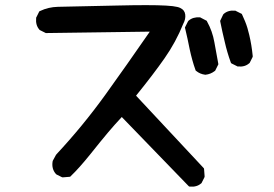

<svg xmlns="http://www.w3.org/2000/svg" viewBox="-20 -687 1040 729"><path d="M695.3 18.6 442.4 -242.7Q415 -213.4 391.1 -185.1Q363.8 -152.8 322.3 -100.6Q279.8 -47.9 249 -18.6L246.6 -16.1L243.2 -15.6L219.7 -13.7H216.8L214.4 -14.6L194.8 -24.4L193.4 -25.4L191.9 -26.9Q175.3 -45.9 179.7 -73.7L180.2 -75.7L180.7 -77.1L192.4 -98.6L193.4 -99.6L193.8 -100.6Q294.4 -208.5 379.9 -327.1Q460.4 -439 548.8 -566.9L156.2 -561.5H153.8L151.9 -562.5L132.3 -572.3L130.4 -573.2L129.4 -574.7Q114.7 -591.3 117.2 -618.2V-620.1L118.2 -621.6L127.9 -641.1L129.4 -644L132.8 -645.5Q163.6 -660.2 199.7 -661.1Q234.4 -662.1 424.3 -666Q487.8 -667.5 533.9 -667.5Q580.1 -667.5 609.9 -665.8Q639.6 -664.1 653.3 -660.6Q659.7 -659.2 664.6 -656.7Q681.2 -648.9 683.3 -631.8Q685.5 -614.7 675.8 -596.7Q647.9 -527.3 604.5 -465.3Q563 -405.8 496.6 -323.7L752.4 -49.8L754.4 -47.4L754.9 -43.9L756.8 -18.6V-15.6L755.9 -13.2L746.1 6.3L745.1 8.3L743.7 9.3Q727.1 23.9 701.2 21.5L697.8 21ZM758.8 -403.3Q739.3 -405.8 725.1 -417.5L723.1 -418.9L722.2 -421.4Q715.3 -440.4 710 -460Q704.6 -479.5 700.2 -500Q692.4 -540 683.1 -578.6L682.1 -582L683.6 -585.4L693.4 -605L694.3 -606.4L695.3 -607.9Q704.1 -615.7 714.8 -618.9Q725.6 -622.1 738.3 -621.1H740.2L741.7 -620.1L762.2 -609.4L765.1 -607.9L766.1 -605.5Q786.6 -568.8 793.9 -526.9Q800.8 -487.3 808.6 -446.3L809.1 -442.9L807.6 -439.9L797.9 -420.4L796.9 -418.5L794.9 -417Q787.1 -411.1 778.6 -407.7Q770 -404.3 760.7 -403.3H759.8ZM880.4 -435.5 860.8 -445.3 857.4 -447.3 856 -450.7Q849.1 -469.7 843.5 -488.8Q837.9 -507.8 833.5 -527.3Q824.2 -565.4 816.4 -604.5L815.9 -607.9L817.4 -610.8L827.1 -631.3L828.1 -632.8L829.6 -634.3Q846.2 -648.9 872.1 -646.5H874L875.5 -645.5L895 -635.7L897.9 -634.3L899.4 -631.3Q905.3 -618.7 910.4 -606.2Q915.5 -593.8 919.4 -580.8Q923.3 -567.9 926.3 -554.7Q935.5 -516.1 939.5 -474.6V-471.7L938.5 -469.2L928.7 -449.7L927.7 -447.8L926.3 -446.8Q909.7 -432.1 883.8 -434.6H881.8Z"/></svg>

Font: NaikaiFont
Style: Bold
Weight: 700
Version: Version 1.89